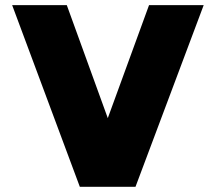

<svg xmlns="http://www.w3.org/2000/svg" viewBox="-20 -721 823 741"><path d="M555.2 -701.2H766.1L502.9 0H288.1L26.9 -701.2H237.8L396 -265.1Z"/></svg>

Font: Montserrat-Arabic ExtraBold
Style: Regular
Weight: 800
Designer: Mohamed Gaber
Foundry: Kief Type Foundry
Version: Version 5.008;PS 005.008;hotconv 1.0.88;makeotf.lib2.5.64775